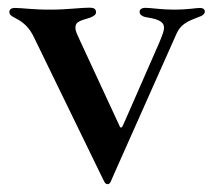

<svg xmlns="http://www.w3.org/2000/svg" viewBox="-20 -455 544 491"><path d="M255.3 16C258.5 16 261.4 13.5 263.1 9.6L277.3 -22.7L431.5 -369C445 -399.1 470.9 -403.8 494.7 -414.1C500.4 -416.9 503.6 -420.8 503.9 -425.4C503.6 -432.2 497.9 -434.7 491.1 -434.7C481.2 -434.7 462 -430.4 424 -430.4C392 -430.4 369.3 -434.7 351.2 -435C343.4 -434.7 337 -431.8 337 -425.1C337 -417.6 343 -414.4 348.4 -412.3C360.1 -408.4 399.5 -408 399.5 -384.2C399.5 -377.1 396.7 -368.6 387.1 -345.5L300.4 -147.7L294.7 -134.9C291.5 -128.2 289.1 -126.8 286.6 -131L184.7 -350.9C178.3 -365.1 172.6 -375.4 172.9 -384.2C172.6 -402 191.8 -403.1 210.2 -409.8C218.8 -413.4 225.5 -416.9 225.5 -423.3C225.9 -432.9 218.8 -435.4 208.8 -435.4C186.4 -435.4 151.6 -430.4 111.2 -430.4C64.3 -430 38 -434.7 18.1 -434.7C8.5 -434.7 3.9 -430.4 3.9 -424.4C3.9 -405.5 42.3 -413 67.5 -358.3L245 6.4V6L246.8 9.6C248.6 13.5 251.4 16 255.3 16Z"/></svg>

Font: Margiela Serif Medium
Style: Regular
Weight: 500
Designer: Andreas Faust, Stefan Endress
Version: Version 1.002;FEAKit 1.0